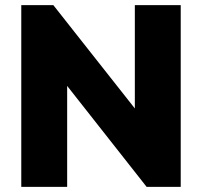

<svg xmlns="http://www.w3.org/2000/svg" viewBox="-20 -729 788 749"><path d="M63 0V-709H188L242 -564V0ZM552 0 138 -526 188 -709 603 -183ZM552 0 506 -149V-709H685V0Z"/></svg>

Font: Outfit ExtraBold
Style: Regular
Weight: 800
Designer: Rodrigo Fuenzalida
Foundry: fragTYPE
Version: Version 1.100;gftools[0.9.27]